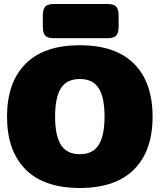

<svg xmlns="http://www.w3.org/2000/svg" viewBox="-20 -920 794 955"><path d="M193 -787V-843Q193 -873 204.5 -886.5Q216 -900 248 -900H515Q547 -900 558.5 -886.5Q570 -873 570 -843V-787Q570 -757 558.5 -743.5Q547 -730 515 -730H248Q216 -730 204.5 -743.5Q193 -757 193 -787ZM15 -340Q15 -510 107 -602.5Q199 -695 377 -695Q555 -695 647 -602.5Q739 -510 739 -340Q739 -170 647 -77.5Q555 15 377 15Q199 15 107 -77.5Q15 -170 15 -340ZM500 -340Q500 -435 471 -481Q442 -527 377 -527Q312 -527 283 -481Q254 -435 254 -340Q254 -246 283 -199.5Q312 -153 377 -153Q442 -153 471 -199.5Q500 -246 500 -340Z"/></svg>

Font: Mitr
Style: Bold
Weight: 700
Designer: Thanarat Vachiruckul
Foundry: Cadson Demak
Version: Version 1.002